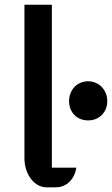

<svg xmlns="http://www.w3.org/2000/svg" viewBox="-20 -797 477 817"><path d="M355.5 -284.7Q337.9 -284.7 322.8 -290.5Q307.6 -296.4 296.9 -307.4Q286.1 -318.4 280 -333.3Q273.9 -348.1 273.9 -366.7Q273.9 -384.8 280 -400.1Q286.1 -415.5 296.9 -427Q307.6 -438.5 322.8 -444.8Q337.9 -451.2 355.5 -451.2Q372.1 -451.2 387 -444.8Q401.9 -438.5 412.8 -427Q423.8 -415.5 430.2 -400.1Q436.5 -384.8 436.5 -366.7Q436.5 -348.1 430.2 -333.3Q423.8 -318.4 412.8 -307.4Q401.9 -296.4 387 -290.5Q372.1 -284.7 355.5 -284.7ZM84 -776.9H200.7V-83.5H304.7Q301.8 -64 293.7 -48.3Q285.6 -32.7 274.2 -22Q262.7 -11.2 248.3 -5.6Q233.9 0 218.3 0H177.2Q158.2 0 141.1 -9.8Q124 -19.5 111.3 -36.4Q98.6 -53.2 91.3 -75.7Q84 -98.1 84 -124Z"/></svg>

Font: Atomic Age
Style: Regular
Weight: 400
Designer: James Grieshaber
Foundry: James Grieshaber
Version: Version 1.008; ttfautohint (v1.4.1) -l 6 -r 46 -G 0 -x 0 -H 